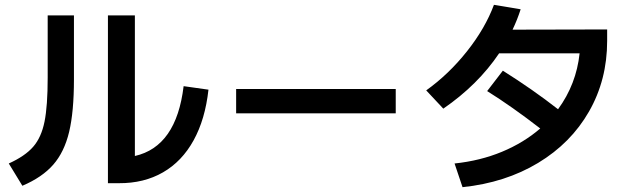

<svg xmlns="http://www.w3.org/2000/svg" viewBox="-20 -775 2633 800"><path d="M429.7 -710.9H542V-125Q714.8 -164.1 745.1 -416L848.6 -401.4Q835 -277.8 786.6 -190.2Q738.3 -102.5 659.2 -56.9Q580.1 -11.2 475.6 -11.7H429.7ZM178.7 -452.1V-710.9H288.1V-444.3Q288.1 -309.6 268.1 -225.6Q248 -141.6 201.9 -88.9Q155.8 -36.1 73.2 -1L16.6 -93.8Q84.5 -124.5 118.4 -163.6Q152.3 -202.6 165.5 -268.1Q178.7 -333.5 178.7 -452.1Z M963.9 -404.3H1628.9V-302.7H963.9Z M2231 -239.7Q2112.3 -331.5 2009.8 -395.5L2075.2 -480.5Q2200.2 -401.9 2305.2 -319.8Q2381.3 -423.8 2395 -552.7H2059.6Q1971.2 -421.4 1827.1 -322.3L1755.9 -398.4Q1850.1 -465.8 1925.8 -561.3Q2001.5 -656.7 2038.1 -754.9L2149.4 -736.3Q2135.7 -693.4 2115.7 -651.4L2509.8 -652.3V-604.5Q2509.8 -442.4 2434.3 -310.5Q2358.9 -178.7 2222.2 -96.2Q2085.4 -13.7 1907.2 4.9L1874 -93.8Q1981 -105 2071.5 -142.6Q2162.1 -180.2 2231 -239.7Z"/></svg>

Font: Pretendard GOV SemiBold
Style: Regular
Weight: 600
Designer: Base glyphs from Inter by Rasmus Andersson; Hangeul glyphs from Noto Sans CJK(Source Han Sans) by Jang Soo-young and Kan
Foundry: Kil Hyung-jin
Version: Version 1.309